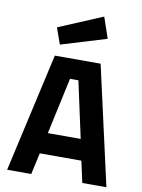

<svg xmlns="http://www.w3.org/2000/svg" viewBox="-101 -1013 803 1082"><g transform="rotate(10 301.0 -472.5)"><path d="M420 -123H182L155 0H17L170 -680H432L585 0H447ZM395 -243 325 -566H277L207 -243ZM154 -839 406 -945 447 -825 187 -746Z"/></g></svg>

Font: Cairo
Style: Bold
Weight: 700
Designer: Mohamed Gaber
Foundry: Kief Type Foundry
Version: Version 2.100